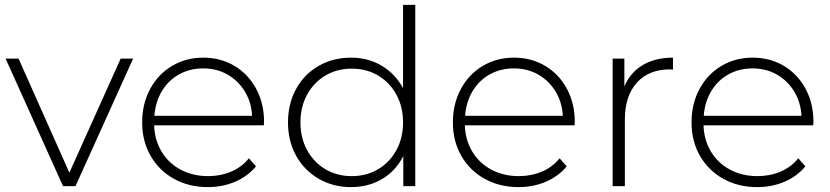

<svg xmlns="http://www.w3.org/2000/svg" viewBox="-20 -762 3399 786"><path d="M525 -522 289 0H238L3 -522H56L264 -55L474 -522Z M1060 -249H611Q613 -188 642 -140.5Q671 -93 720.5 -67Q770 -41 832 -41Q883 -41 926.5 -59.5Q970 -78 999 -114L1028 -81Q994 -40 942.5 -18Q891 4 831 4Q753 4 692 -30Q631 -64 596.5 -124Q562 -184 562 -261Q562 -337 594.5 -397.5Q627 -458 684 -492Q741 -526 812 -526Q883 -526 939.5 -492.5Q996 -459 1028.5 -399Q1061 -339 1061 -263ZM612 -288H1012Q1009 -344 982 -388Q955 -432 911 -457Q867 -482 812 -482Q757 -482 713 -457.5Q669 -433 642.5 -388.5Q616 -344 612 -288Z M1680 -742V0H1631V-123Q1600 -62 1544 -29Q1488 4 1417 4Q1344 4 1285 -30Q1226 -64 1192.5 -124Q1159 -184 1159 -261Q1159 -338 1192.5 -398.5Q1226 -459 1285 -492.5Q1344 -526 1417 -526Q1487 -526 1542.5 -493Q1598 -460 1630 -401V-742ZM1630 -261Q1630 -325 1602.5 -375Q1575 -425 1527.5 -453Q1480 -481 1420 -481Q1360 -481 1312.5 -453Q1265 -425 1237.5 -375Q1210 -325 1210 -261Q1210 -197 1237.5 -147Q1265 -97 1312.5 -69Q1360 -41 1420 -41Q1480 -41 1527.5 -69Q1575 -97 1602.5 -147Q1630 -197 1630 -261Z M2332 -249H1883Q1885 -188 1914 -140.5Q1943 -93 1992.5 -67Q2042 -41 2104 -41Q2155 -41 2198.5 -59.5Q2242 -78 2271 -114L2300 -81Q2266 -40 2214.5 -18Q2163 4 2103 4Q2025 4 1964 -30Q1903 -64 1868.5 -124Q1834 -184 1834 -261Q1834 -337 1866.5 -397.5Q1899 -458 1956 -492Q2013 -526 2084 -526Q2155 -526 2211.5 -492.5Q2268 -459 2300.5 -399Q2333 -339 2333 -263ZM1884 -288H2284Q2281 -344 2254 -388Q2227 -432 2183 -457Q2139 -482 2084 -482Q2029 -482 1985 -457.5Q1941 -433 1914.5 -388.5Q1888 -344 1884 -288Z M2735 -526V-477L2723 -478Q2636 -478 2587 -423.5Q2538 -369 2538 -272V0H2488V-522H2536V-408Q2560 -465 2611 -495.5Q2662 -526 2735 -526Z M3309 -249H2860Q2862 -188 2891 -140.5Q2920 -93 2969.5 -67Q3019 -41 3081 -41Q3132 -41 3175.5 -59.5Q3219 -78 3248 -114L3277 -81Q3243 -40 3191.5 -18Q3140 4 3080 4Q3002 4 2941 -30Q2880 -64 2845.5 -124Q2811 -184 2811 -261Q2811 -337 2843.5 -397.5Q2876 -458 2933 -492Q2990 -526 3061 -526Q3132 -526 3188.5 -492.5Q3245 -459 3277.5 -399Q3310 -339 3310 -263ZM2861 -288H3261Q3258 -344 3231 -388Q3204 -432 3160 -457Q3116 -482 3061 -482Q3006 -482 2962 -457.5Q2918 -433 2891.5 -388.5Q2865 -344 2861 -288Z"/></svg>

Font: Montserrat Atlas Light
Style: Regular
Weight: 300
Designer: Julieta Ulanovsky
Foundry: Julieta Ulanovsky
Version: Version 7.200